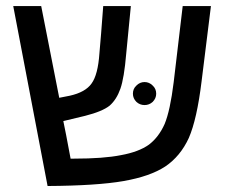

<svg xmlns="http://www.w3.org/2000/svg" viewBox="-20 -619 770 644"><path d="M326.2 -598.6Q349.6 -598.6 418.9 -598.6Q415 -558.6 403.3 -438.5Q396.5 -357.4 383.8 -321.3Q371.1 -285.2 347.7 -264.6Q323.2 -245.1 265.6 -230.5Q241.2 -224.6 192.4 -212.9Q199.2 -181.6 216.8 -86.9Q219.7 -86.9 228.5 -86.9Q327.1 -86.9 385.7 -98.6Q445.3 -109.4 479.5 -133.8Q512.7 -159.2 532.2 -203.1Q550.8 -248 562.5 -342.8Q572.3 -428.7 592.8 -598.6Q616.2 -598.6 687.5 -598.6Q679.7 -536.1 656.2 -346.7Q640.6 -218.8 613.3 -156.2Q585 -94.7 534.2 -60.5Q483.4 -27.3 394.5 -11.7Q304.7 3.9 139.6 4.9Q101.6 -196.3 24.4 -598.6Q47.9 -598.6 118.2 -598.6Q132.8 -522.5 178.7 -291Q187.5 -293 213.9 -297.9Q266.6 -309.6 287.1 -338.9Q308.6 -368.2 313.5 -440.4Q318.4 -493.2 326.2 -598.6ZM425.8 -304.7Q425.8 -321.3 437.5 -332Q449.2 -343.8 464.8 -343.8Q480.5 -343.8 492.2 -332Q503.9 -321.3 503.9 -304.7Q503.9 -289.1 492.2 -277.3Q480.5 -266.6 464.8 -266.6Q449.2 -266.6 437.5 -277.3Q425.8 -289.1 425.8 -304.7Z"/></svg>

Font: Noto Sans Hebrew DECATHLON 
Style: Regular
Weight: 400
Designer: Monotype Design team
Version: Version 1.03 uh